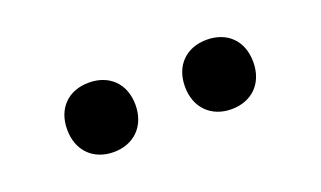

<svg xmlns="http://www.w3.org/2000/svg" viewBox="-34 -913 688 412"><g transform="rotate(-20 310.0 -707.0)"><path d="M175.5 -628C221.5 -628 253.5 -659 253.5 -707.5C253.5 -756.5 221.5 -786.5 175.5 -786.5C129 -786.5 97.5 -756.5 97.5 -707.5C97.5 -659 129 -628 175.5 -628ZM366.5 -707.5C366.5 -659 398.5 -628 444.5 -628C491 -628 522.5 -659 522.5 -707.5C522.5 -756.5 491 -786.5 444.5 -786.5C398.5 -786.5 366.5 -756.5 366.5 -707.5Z"/></g></svg>

Font: Monaspace Argon SemiBold
Style: Regular
Weight: 600
Designer: Riley Cran & the Lettermatic Team
Foundry: Lettermatic
Version: Version 1.000 (Monaspace Argon)